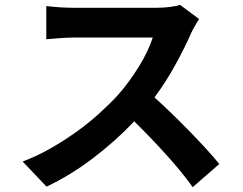

<svg xmlns="http://www.w3.org/2000/svg" viewBox="-20 -726 996 788"><path d="M797 -648Q792 -640 781 -621.5Q770 -603 764 -589Q739 -532 700.5 -461.5Q662 -391 614 -326Q649 -295 687 -258Q725 -221 761 -184Q797 -147 828 -113Q859 -79 880 -53L771 42Q724 -23 661 -92.5Q598 -162 531 -228Q454 -147 362 -77Q270 -7 171 40L73 -63Q131 -85 186.5 -116.5Q242 -148 293 -184.5Q344 -221 387.5 -260.5Q431 -300 465 -337Q489 -364 511 -394.5Q533 -425 552 -456Q571 -487 585 -517Q599 -547 607 -572H283Q268 -572 251.5 -571Q235 -570 219 -569Q203 -568 190.5 -566.5Q178 -565 170 -565V-701Q180 -700 194.5 -698.5Q209 -697 225 -696Q241 -695 256.5 -694.5Q272 -694 283 -694H619Q651 -694 678 -697.5Q705 -701 719 -706Z"/></svg>

Font: Kinto Sans
Style: Bold
Weight: 700
Designer: Authors: Ryoko NISHIZUKA  (kana & ideographs); Paul D. Hunt (Latin, Greek & Cyrillic); Wenlong ZHANG  (bopomofo); Sandol
Foundry: Adobe Systems Incorporated, ookami Inc.
Version: Version 0.001